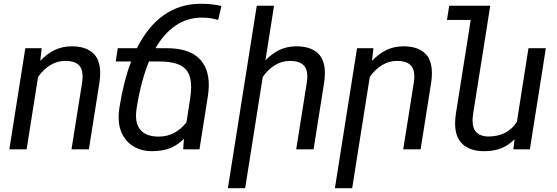

<svg xmlns="http://www.w3.org/2000/svg" viewBox="-20 -780 2910 1003"><path d="M178.7 -377.4 119.1 0H28.8L112.3 -528.3H197.8L190.4 -462.4Q227.1 -500.5 267.1 -519.3Q307.1 -538.1 355 -538.1Q425.3 -538.1 464.4 -504.2Q503.4 -470.2 503.4 -397.9Q503.4 -372.6 499.5 -348.6L444.3 0H353.5L408.7 -347.2Q411.6 -364.7 411.6 -379.9Q411.6 -422.9 388.9 -442.4Q366.2 -461.9 321.3 -461.9Q278.8 -461.9 241.9 -439.2Q205.1 -416.5 178.7 -377.4Z M792.5 -528.3H849.6Q961.4 -528.3 1016.1 -478.5Q1070.8 -428.7 1070.8 -335.4Q1070.8 -308.1 1065.4 -274.4L1022 0H937L940.9 -57.6L948.2 -105.5L940.4 -55.2Q913.6 -25.9 873.5 -8.1Q833.5 9.8 772.5 9.8Q724.6 9.8 685.3 -10.7Q646 -31.2 622.8 -71.5Q599.6 -111.8 599.6 -168.9Q599.6 -189.5 603.5 -215.8Q625.5 -355.5 665 -459H584.5L595.2 -528.3H695.3Q752.4 -642.1 835.2 -700.7Q918 -759.3 1025.4 -760.3Q1089.4 -760.7 1136.7 -748.5L1119.6 -675.8Q1078.1 -688 1036.6 -688Q958.5 -688 897.7 -646.7Q836.9 -605.5 792.5 -528.3ZM758.3 -459Q716.8 -358.9 693.8 -214.8Q690.4 -190.9 690.4 -176.3Q690.4 -123 720.2 -94.7Q750 -66.4 809.1 -66.4Q895.5 -66.4 954.1 -141.1L972.7 -259.8Q978.5 -297.4 978.5 -326.7Q978.5 -375 960.9 -403.8Q943.4 -432.6 906.2 -445.8Q869.1 -459 808.1 -459Z M1352.5 -377.4 1260.7 203.1H1170.4L1321.3 -750H1411.6L1366.7 -465.3Q1403.3 -502.4 1442.4 -520.3Q1481.4 -538.1 1528.8 -538.1Q1599.1 -538.1 1638.2 -504.2Q1677.2 -470.2 1677.2 -397.9Q1677.2 -372.6 1673.3 -348.6L1618.2 0H1527.3L1582.5 -347.2Q1585.4 -364.7 1585.4 -379.9Q1585.4 -422.9 1562.7 -442.4Q1540 -461.9 1495.1 -461.9Q1452.6 -461.9 1415.8 -439.2Q1378.9 -416.5 1352.5 -377.4Z M1911.6 -377.4 1819.8 203.1H1729.5L1845.2 -528.3H1930.7L1923.3 -462.4Q1960 -500.5 2000 -519.3Q2040 -538.1 2087.9 -538.1Q2158.2 -538.1 2197.3 -504.2Q2236.3 -470.2 2236.3 -397.9Q2236.3 -372.6 2232.4 -348.6L2177.2 0H2086.4L2141.6 -347.2Q2144.5 -364.7 2144.5 -379.9Q2144.5 -422.9 2121.8 -442.4Q2099.1 -461.9 2054.2 -461.9Q2011.7 -461.9 1974.9 -439.2Q1938 -416.5 1911.6 -377.4Z M2831.5 -528.3 2748 0H2661.6L2668 -52.2Q2636.2 -20.5 2597.9 -5.4Q2559.6 9.8 2508.8 9.8Q2438 9.8 2397.7 -25.9Q2357.4 -61.5 2357.4 -136.2Q2357.4 -159.7 2361.8 -187.5L2439 -675.8H2314.9L2326.7 -750H2541L2529.3 -675.8L2451.7 -186.5Q2448.7 -167.5 2448.7 -152.3Q2448.7 -106 2471.2 -86.4Q2493.7 -66.9 2530.3 -66.9Q2631.8 -66.9 2680.2 -143.6L2740.7 -528.3Z"/></svg>

Font: Mardoto
Style: Italic
Weight: 400
Italic angle: -12°
Designer: Christian Robertson, Vahan Hovhannisyan
Foundry: Google
Version: Version 1.000